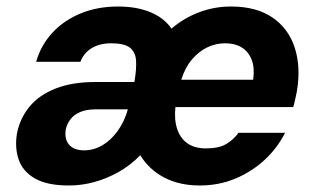

<svg xmlns="http://www.w3.org/2000/svg" viewBox="-20 -558 978 590"><path d="M192 12Q125 12 87.5 -9.5Q50 -31 37.5 -67.5Q25 -104 32 -147Q41 -194 70.5 -230Q100 -266 151 -286Q202 -306 273 -306H393Q400 -347 398 -373Q396 -399 378.5 -412Q361 -425 322 -425Q287 -425 262.5 -410.5Q238 -396 227 -368H91Q106 -420 141.5 -458Q177 -496 228.5 -517Q280 -538 343 -538Q382 -538 413.5 -530Q445 -522 468.5 -507Q492 -492 507 -470Q544 -502 591 -520Q638 -538 690 -538Q768 -538 817.5 -504Q867 -470 886 -410.5Q905 -351 892 -276Q891 -269 889 -261.5Q887 -254 885.5 -246Q884 -238 881 -229H519Q515 -190 524.5 -161.5Q534 -133 556 -117.5Q578 -102 613 -102Q652 -102 674.5 -115Q697 -128 713 -150H856Q833 -104 794 -67.5Q755 -31 704 -9.5Q653 12 594 12Q531 12 484.5 -12.5Q438 -37 411 -81Q381 -50 344.5 -29.5Q308 -9 269.5 1.5Q231 12 192 12ZM238 -96Q268 -96 294.5 -111.5Q321 -127 341.5 -155.5Q362 -184 373 -222H274Q246 -222 227 -214Q208 -206 197 -192Q186 -178 182 -160Q179 -139 185 -125Q191 -111 204.5 -103.5Q218 -96 238 -96ZM537 -313H758Q763 -349 753.5 -374Q744 -399 723 -412Q702 -425 672 -425Q643 -425 617 -412.5Q591 -400 570 -375.5Q549 -351 537 -313Z"/></svg>

Font: DM Sans 9pt ExtraBold
Style: Italic
Weight: 800
Italic angle: -10°
Version: Version 4.004;gftools[0.9.30]